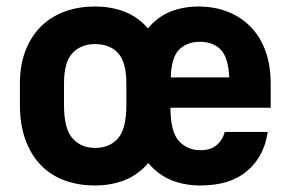

<svg xmlns="http://www.w3.org/2000/svg" viewBox="-20 -559 890 588"><path d="M271 9Q219 9 176.5 -7Q134 -23 104 -54.5Q74 -86 57.5 -132Q41 -178 41 -237V-303Q41 -359 57.5 -402.5Q74 -446 104 -476.5Q134 -507 176.5 -523Q219 -539 271 -539Q322 -539 363 -522.5Q404 -506 433 -472Q462 -507 501 -523Q540 -539 588 -539Q637 -539 677.5 -523Q718 -507 747.5 -477Q777 -447 793 -403Q809 -359 809 -302V-229H502Q502 -155 528 -127Q554 -99 594 -99Q626 -99 644.5 -115.5Q663 -132 668 -155H800Q789 -80 737 -35.5Q685 9 594 9Q543 9 503 -8Q463 -25 434 -60Q405 -25 363.5 -8Q322 9 271 9ZM271 -106Q316 -106 341.5 -135.5Q367 -165 367 -237V-303Q367 -369 341.5 -396.5Q316 -424 271 -424Q228 -424 202 -396.5Q176 -369 176 -303V-237Q176 -165 202 -135.5Q228 -106 271 -106ZM592 -431Q554 -431 529.5 -408Q505 -385 503 -322H682Q679 -385 655 -408Q631 -431 592 -431Z"/></svg>

Font: Golos UI VF
Style: Regular
Weight: 400
Designer: A.Korolkova, Vitaly Kuzmin
Foundry: ParaType Ltd
Version: Version 2.000